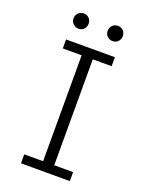

<svg xmlns="http://www.w3.org/2000/svg" viewBox="-157 -927 767 1005"><g transform="rotate(20 226.0 -425.0)"><path d="M90 0V-50H195V-640H90V-690H362V-640H257V-50H362V0ZM89 -807Q89 -826 101.5 -838Q114 -850 131 -850Q149 -850 161 -838Q173 -826 173 -807Q173 -789 161 -777Q149 -765 131 -765Q114 -765 101.5 -777Q89 -789 89 -807ZM279 -807Q279 -826 291.5 -838Q304 -850 321 -850Q339 -850 351 -838Q363 -826 363 -807Q363 -789 351 -777Q339 -765 321 -765Q304 -765 291.5 -777Q279 -789 279 -807Z"/></g></svg>

Font: Radio Canada Light
Style: Regular
Weight: 300
Designer: Charles Daoud, Etienne Aubert Bonn, Alexandre Saumier Demers, Jacques Le Bailly
Foundry: Radio-Canada
Version: Version 2.104;gftools[0.9.28.dev5+ged2979d]